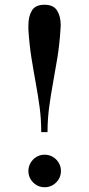

<svg xmlns="http://www.w3.org/2000/svg" viewBox="-20 -778 375 808"><path d="M153.5 -222Q153.5 -276 146.8 -326.5Q140 -377 130.5 -428.5Q121 -480 112.2 -535.2Q103.5 -590.5 99.5 -653.5Q99.5 -659 99.5 -663.2Q99.5 -667.5 99.5 -672Q99.5 -708.5 114 -733.2Q128.5 -758 167 -758Q205.5 -758 220.5 -733.2Q235.5 -708.5 235.5 -672Q235.5 -667.5 235 -663.2Q234.5 -659 234.5 -653.5Q230.5 -590.5 221.5 -535.2Q212.5 -480 203 -428.5Q193.5 -377 186.8 -326.5Q180 -276 180 -222ZM168 10Q149 10 133.5 0.8Q118 -8.5 108.8 -24Q99.5 -39.5 99.5 -58.5Q99.5 -77 108.8 -92.8Q118 -108.5 133.5 -117.8Q149 -127 168 -127Q186.5 -127 202.2 -117.8Q218 -108.5 227.2 -92.8Q236.5 -77 236.5 -58.5Q236.5 -39.5 227.2 -24Q218 -8.5 202.2 0.8Q186.5 10 168 10Z"/></svg>

Font: Bodoni Moda 9pt Medium
Style: Regular
Weight: 500
Designer: Owen Earl
Foundry: indestructible type
Version: Version 2.005